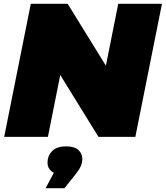

<svg xmlns="http://www.w3.org/2000/svg" viewBox="-20 -720 872 1010"><path d="M2 0 142 -700H336L599 -274H517L602 -700H832L692 0H498L235 -426H317L232 0ZM220 270 297 125 312 198Q272 198 251 181Q230 164 230 137Q230 99 254.5 74.5Q279 50 328 50Q372 50 392.5 69Q413 88 413 116Q413 135 405 154Q397 173 371 205L319 270Z"/></svg>

Font: Montserrat Thin Black
Style: Italic
Weight: 900
Italic angle: -11.3°
Version: Version 9.000